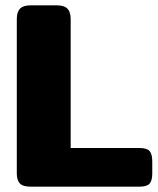

<svg xmlns="http://www.w3.org/2000/svg" viewBox="-20 -700 594 720"><path d="M43 -50V-629Q43 -655 55 -667.5Q67 -680 95 -680H192Q221 -680 233 -667.5Q245 -655 245 -629V-145H503Q531 -145 541 -133.5Q551 -122 551 -95V-49Q551 -23 541 -11.5Q531 0 503 0H95Q66 0 54.5 -12Q43 -24 43 -50Z"/></svg>

Font: Mitr SemiBold
Style: Regular
Weight: 600
Designer: Thanarat Vachiruckul
Foundry: Cadson Demak
Version: Version 1.002